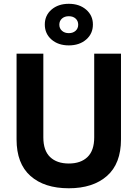

<svg xmlns="http://www.w3.org/2000/svg" viewBox="-20 -985 730 1019"><path d="M217.8 -855Q217.8 -903.3 253.4 -934.1Q289.1 -964.8 345.2 -964.8Q401.4 -964.8 437.3 -933.8Q473.1 -902.8 473.1 -855Q473.1 -806.2 437.3 -775.1Q401.4 -744.1 345.2 -744.1Q289.1 -744.1 253.4 -775.1Q217.8 -806.2 217.8 -855ZM309.1 -821.5Q323.2 -809.1 345.2 -809.1Q367.2 -809.1 381.1 -821.5Q395 -834 395 -854Q395 -874 381.3 -886.5Q367.7 -898.9 345.2 -898.9Q322.8 -898.9 308.8 -886.5Q294.9 -874 294.9 -854Q294.9 -834 309.1 -821.5ZM345.2 14.2Q215.3 14.2 141.6 -51.3Q67.9 -116.7 67.9 -245.1V-700.2H210V-255.9Q210 -186 245.8 -151.6Q281.7 -117.2 345.2 -117.2Q408.7 -117.2 444.3 -151.6Q480 -186 480 -255.9V-700.2H622.1V-245.1Q622.1 -116.7 547.9 -51.3Q473.6 14.2 345.2 14.2Z"/></svg>

Font: SUSE
Style: Bold
Weight: 700
Designer: Rene Bieder
Foundry: SUSE
Version: Version 1.000